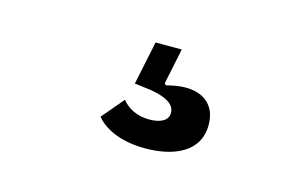

<svg xmlns="http://www.w3.org/2000/svg" viewBox="-45 -125 690 433"><g transform="rotate(15 300.0 91.5)"><path d="M313.2 210.2C378.6 210.2 438.2 186.4 438.2 122.2C438.2 74.9 406.6 54 366.8 54C352.3 54 337 56.8 322.1 60.7L318.2 57.2L335.6 -26.6H274.5L253.2 74.9L276.6 77.8C336.6 84.5 349.1 101.9 349.1 118.3C349.1 136.4 330.3 144.9 305.4 144.9C274.9 144.9 253.6 131.7 241.1 116.1L197.8 167.3C213.8 186.8 249.3 210.2 313.2 210.2Z"/></g></svg>

Font: Margiela Mono SemiBold
Style: Regular
Weight: 600
Designer: Mike Abbink, Paul van der Laan, Pieter van Rosmalen
Foundry: Bold Monday
Version: Version 2.003 2021